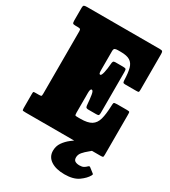

<svg xmlns="http://www.w3.org/2000/svg" viewBox="-228 -859 1041 1179"><g transform="rotate(30 292.5 -270.0)"><path d="M43 -615H28Q12 -615 8.5 -619.5Q5 -624 5 -639V-727Q5 -744 11 -747Q17 -750 33 -750H549Q563.5 -750 566.8 -745Q570 -740 570 -726V-474Q570 -460 567.5 -457.5Q565 -455 551 -455H471Q459.5 -455 457.2 -460.2Q455 -465.5 454.5 -475Q453 -526 444.8 -556.8Q436.5 -587.5 414.5 -601.2Q392.5 -615 350 -615H329Q314.5 -615 307.2 -611.2Q300 -607.5 300 -591.5V-459Q300 -441 302.2 -435.5Q304.5 -430 309 -430H309.5Q318 -430 324.2 -457Q330.5 -484 333 -519Q333.5 -531 336.8 -537Q340 -543 350.5 -543H406Q422 -543 426 -539Q430 -535 430 -519V-229Q430 -216 426.5 -212Q423 -208 409 -208H355Q339.5 -208 336.2 -214.8Q333 -221.5 332.5 -234Q330 -268 325.5 -296.5Q321 -325 311 -325H310.5Q300 -325 300 -296V-155Q300 -137.5 305 -136.2Q310 -135 327 -135H340Q391 -135 417 -151.2Q443 -167.5 452.8 -203Q462.5 -238.5 464.5 -296Q465 -315 467.2 -320Q469.5 -325 490 -325H560Q577 -325 578.5 -320.8Q580 -316.5 580 -300V-20Q580 -4.5 576.8 -2.2Q573.5 0 558 0H30Q15 0 10 -1Q5 -2 5 -18V-119Q5 -132 7.8 -133.5Q10.5 -135 23 -135H43Q59 -135 62 -137.5Q65 -140 65 -156V-596Q65 -609 60.8 -612Q56.5 -615 43 -615ZM424.5 209.5Q363.5 209.5 327.5 185.5Q291.5 161.5 291.5 118.5Q291.5 86 309 60.5Q326.5 35 352.8 14.8Q379 -5.5 406.5 -21.8Q434 -38 454 -51.5Q462.5 -57 476 -50.8Q489.5 -44.5 493 -41.5Q507.5 -30 513.8 -25.8Q520 -21.5 514 -14.5Q502.5 -1.5 483.5 13.5Q464.5 28.5 449.5 45.8Q434.5 63 434.5 83.5Q434.5 102.5 446.5 109.2Q458.5 116 477 116Q495.5 116 506.5 109.8Q517.5 103.5 525 95.5Q533 87 539.5 92L571.5 117Q576.5 120.5 576.5 123Q576.5 125.5 573.5 131Q558.5 158.5 522.8 184Q487 209.5 424.5 209.5Z"/></g></svg>

Font: Besley* Condensed Fatface
Style: Regular
Weight: 900
Width: 3
Designer: Owen Earl
Foundry: indestructible type*
Version: Version 3.000; ttfautohint (v1.8.3)